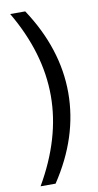

<svg xmlns="http://www.w3.org/2000/svg" viewBox="-96 -792 481 944"><g transform="rotate(-10 145.0 -320.0)"><path d="M102 110Q241 -99 241 -320Q241 -430 206 -538Q171 -646 102 -750H27Q154 -534 154 -320Q154 -108 27 110Z"/></g></svg>

Font: Geist
Style: Regular
Weight: 400
Designer: Basement.studio, Andrés Briganti, Mateo Zaragoza
Foundry: Basement.studio, Vercel, Andrés Briganti, Guido Ferreyra, Mateo Zaragoza
Version: Version 1.401